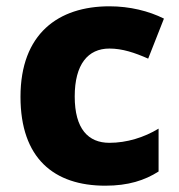

<svg xmlns="http://www.w3.org/2000/svg" viewBox="-20 -579 567 609"><path d="M314 10C387 10 439 -7 483 -35V-171C437 -143 382 -126 327 -126C260 -126 217 -170 217 -273C217 -375 259 -425 327 -425C368 -425 407 -412 450 -393L500 -520C452 -544 392 -559 327 -559C165 -559 45 -472 45 -272C45 -77 151 10 314 10Z"/></svg>

Font: Noto Sans Lao ExtraBold
Style: Regular
Weight: 800
Designer: Monotype Design Team
Foundry: Monotype Imaging Inc.
Version: Version 2.003